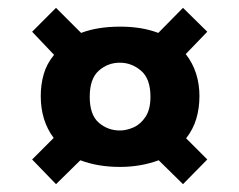

<svg xmlns="http://www.w3.org/2000/svg" viewBox="-20 -544 610 490"><path d="M123 -74 62 -137 117 -192Q84 -236 84 -299Q84 -328 91.5 -354.5Q99 -381 118 -404L62 -463L123 -524L187 -460Q229 -476 287 -476Q342 -476 384 -460L447 -524L509 -463L454 -406Q472 -383 480.5 -356Q489 -329 489 -299Q489 -268 481 -241Q473 -214 455 -191L509 -137L447 -74L385 -135Q339 -118 286 -118Q230 -118 185 -135ZM286 -211Q303 -211 321 -219Q339 -227 351.5 -246Q364 -265 364 -297Q364 -343 340 -363.5Q316 -384 286 -384Q255 -384 232 -363.5Q209 -343 209 -297Q209 -251 232 -231Q255 -211 286 -211Z"/></svg>

Font: Rethink Sans ExtraBold
Style: Regular
Weight: 800
Designer: The Rethink Sans project authors (Hans Thiessen). DM Sans designed by Colophon Foundry.
Foundry: Rethink Communications LLC
Version: Version 1.001